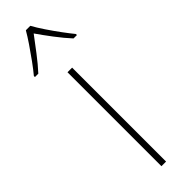

<svg xmlns="http://www.w3.org/2000/svg" viewBox="-285 -763 763 763"><g transform="rotate(-45 96.0 -381.5)"><path d="M109 0H83V-528H109ZM109 -763Q121 -741 140.5 -712Q160 -683 180 -656Q200 -629 214 -612V-606H195Q170 -633 143.5 -668Q117 -703 97 -732Q76 -704 49 -668.5Q22 -633 -3 -606H-22V-612Q-6 -631 14 -658.5Q34 -686 53 -714Q72 -742 84 -763Z"/></g></svg>

Font: Noto Sans Gurmukhi UI SemiCondensed Thin
Style: Regular
Weight: 100
Width: 4
Designer: Jelle Bosma - Monotype Design Team
Foundry: Monotype Imaging Inc.
Version: Version 2.004; ttfautohint (v1.8.4.7-5d5b)